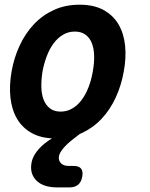

<svg xmlns="http://www.w3.org/2000/svg" viewBox="-20 -580 640 818"><path d="M218 10Q157.2 10 116.2 -12.6Q75.3 -35.1 52.5 -74.2Q29.8 -113.2 24.4 -165Q19 -216.8 29.3 -275.3Q39.6 -333.8 63.5 -385.4Q87.4 -437.1 123.8 -476Q160.3 -514.9 209.2 -537.4Q258.2 -560 319 -560Q380.1 -560 421.1 -537.4Q462 -514.9 484.8 -476.3Q507.5 -437.8 512.9 -386.1Q518.3 -334.5 507.3 -275.3Q497 -216.8 473.3 -165Q449.6 -113.2 413 -74.2Q376.4 -35.1 327.6 -12.6Q278.8 10 218 10ZM238.2 -104.5Q265.5 -104.5 288.2 -118Q311 -131.4 328.1 -154.5Q345.3 -177.5 357.3 -208.8Q369.4 -240 375.3 -275.3Q381.9 -311.3 381.1 -342.2Q380.3 -373.2 371.4 -395.9Q362.6 -418.6 344.5 -432Q326.4 -445.5 298.8 -445.5Q271.2 -445.5 248.5 -432Q225.7 -418.6 208.6 -395.5Q191.4 -372.5 179.5 -341.4Q167.6 -310.3 161 -275Q155.4 -239.7 156.2 -208.6Q157 -177.5 166.2 -154.5Q175.4 -131.4 193.2 -118Q210.9 -104.5 238.2 -104.5ZM293.7 126.9Q316.4 126.9 325.6 138.6Q334.7 150.3 330.3 173Q326.2 195.7 312.6 207.1Q299.1 218.4 276.4 218.4H223.5Q164.3 218.4 135.1 189.1Q105.9 159.8 114.3 113.5Q120 80.3 152.4 47.4Q184.8 14.6 239.2 -10.7H321.9L292.1 12.3Q265 33.3 249.5 52Q234 70.6 231 86Q228.4 103.1 239.2 115Q249.9 126.9 272.8 126.9Z"/></svg>

Font: Maple Mono
Style: Italic
Weight: 400
Italic angle: -10°
Monospace: yes
Designer: subframe7536
Version: Version 7.300